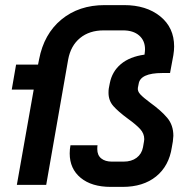

<svg xmlns="http://www.w3.org/2000/svg" viewBox="-20 -724 736 752"><path d="M253 -123Q253 -139 256 -155H362Q361 -150 361 -140Q361 -116 376.5 -103.5Q392 -91 418 -91H464Q495 -91 515 -106Q535 -121 540 -147L544 -170L545 -179Q545 -201 529 -218.5Q513 -236 481 -259Q443 -287 424 -308.5Q405 -330 405 -361Q405 -371 406 -377L410 -398Q419 -444 453.5 -473Q488 -502 546 -510Q548 -524 548 -531Q548 -565 525 -585Q502 -605 462 -605H386Q330 -605 293.5 -575Q257 -545 247 -491L161 0H46L112 -373H26L43 -471H129L133 -491Q152 -591 220.5 -647.5Q289 -704 390 -704H466Q553 -704 607.5 -660Q662 -616 662 -542Q662 -526 659 -508L646 -438H616Q529 -438 523 -395L520 -380Q518 -367 529.5 -354.5Q541 -342 568 -322Q611 -291 635 -262.5Q659 -234 659 -192Q659 -186 657 -170L653 -147Q642 -74 591.5 -33Q541 8 460 8H414Q339 8 296 -27.5Q253 -63 253 -123Z"/></svg>

Font: Bai Jamjuree SemiBold
Style: Italic
Weight: 600
Italic angle: -10°
Version: Version 1.000; ttfautohint (v1.6)